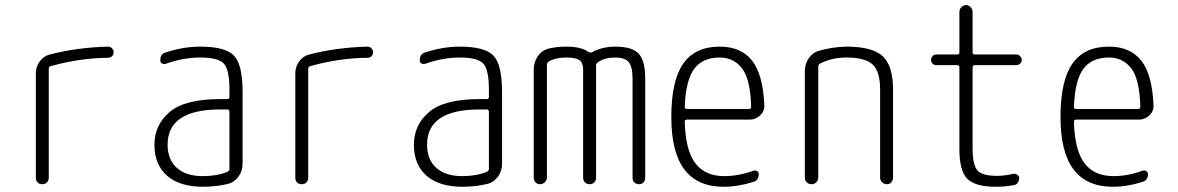

<svg xmlns="http://www.w3.org/2000/svg" viewBox="-20 -710 4540 740"><path d="M118.2 -25.4V-426.8Q118.2 -453.1 133.3 -473.6Q148.4 -494.1 171.9 -500Q278.3 -527.3 396.5 -530.3Q405.3 -530.3 411.6 -523.9Q418 -517.6 418 -508.8Q418 -500 412.1 -493.7Q406.2 -487.3 397.5 -487.3Q286.1 -486.3 175.8 -455.1Q168 -453.1 168 -445.3V-25.4Q168 -14.6 161.1 -7.3Q154.3 0 143.1 0Q131.8 0 125 -6.8Q118.2 -13.7 118.2 -25.4Z M828.1 -288.1Q626 -288.1 626 -152.3Q626 -94.7 661.6 -63Q697.3 -31.2 761.7 -31.2Q816.4 -31.2 856.4 -47.9Q864.3 -50.8 864.3 -59.6V-279.3Q864.3 -288.1 855.5 -288.1ZM761.7 9.8Q672.9 9.8 624 -32.7Q575.2 -75.2 575.2 -151.9Q575.2 -228.5 633.8 -278.3Q692.4 -328.1 828.1 -328.1H855.5Q864.3 -328.1 864.3 -335.9V-365.2Q864.3 -441.4 842.8 -464.8Q821.3 -488.3 752 -488.3Q686.5 -488.3 618.2 -463.9Q610.4 -461.9 604 -465.8Q597.7 -469.7 597.7 -477.5Q597.7 -502 618.2 -507.8Q686.5 -530.3 752 -530.3Q848.6 -530.3 881.8 -495.6Q915 -460.9 915 -355.5V-79.1Q915 -51.8 899.9 -30.3Q884.8 -8.8 861.3 -2Q815.4 9.8 761.7 9.8Z M1118.2 -25.4V-426.8Q1118.2 -453.1 1133.3 -473.6Q1148.4 -494.1 1171.9 -500Q1278.3 -527.3 1396.5 -530.3Q1405.3 -530.3 1411.6 -523.9Q1418 -517.6 1418 -508.8Q1418 -500 1412.1 -493.7Q1406.2 -487.3 1397.5 -487.3Q1286.1 -486.3 1175.8 -455.1Q1168 -453.1 1168 -445.3V-25.4Q1168 -14.6 1161.1 -7.3Q1154.3 0 1143.1 0Q1131.8 0 1125 -6.8Q1118.2 -13.7 1118.2 -25.4Z M1828.1 -288.1Q1626 -288.1 1626 -152.3Q1626 -94.7 1661.6 -63Q1697.3 -31.2 1761.7 -31.2Q1816.4 -31.2 1856.4 -47.9Q1864.3 -50.8 1864.3 -59.6V-279.3Q1864.3 -288.1 1855.5 -288.1ZM1761.7 9.8Q1672.9 9.8 1624 -32.7Q1575.2 -75.2 1575.2 -151.9Q1575.2 -228.5 1633.8 -278.3Q1692.4 -328.1 1828.1 -328.1H1855.5Q1864.3 -328.1 1864.3 -335.9V-365.2Q1864.3 -441.4 1842.8 -464.8Q1821.3 -488.3 1752 -488.3Q1686.5 -488.3 1618.2 -463.9Q1610.4 -461.9 1604 -465.8Q1597.7 -469.7 1597.7 -477.5Q1597.7 -502 1618.2 -507.8Q1686.5 -530.3 1752 -530.3Q1848.6 -530.3 1881.8 -495.6Q1915 -460.9 1915 -355.5V-79.1Q1915 -51.8 1899.9 -30.3Q1884.8 -8.8 1861.3 -2Q1815.4 9.8 1761.7 9.8Z M2061.5 0Q2051.8 0 2044.4 -6.8Q2037.1 -13.7 2037.1 -25.4V-441.4Q2037.1 -468.8 2051.3 -491.2Q2065.4 -513.7 2089.8 -521.5Q2122.1 -530.3 2162.1 -530.3Q2220.7 -530.3 2248 -509.8Q2253.9 -505.9 2261.7 -508.8Q2300.8 -530.3 2351.6 -530.3Q2417 -530.3 2441.9 -502.9Q2466.8 -475.6 2466.8 -405.3V-24.4Q2466.8 -14.6 2460.4 -7.3Q2454.1 0 2442.9 0Q2431.6 0 2424.8 -6.8Q2418 -13.7 2418 -24.4V-405.3Q2418 -453.1 2403.3 -470.7Q2388.7 -488.3 2350.6 -488.3Q2311.5 -488.3 2285.2 -470.7Q2277.3 -465.8 2277.3 -458V-24.4Q2277.3 -14.6 2270.5 -7.3Q2263.7 0 2252.9 0Q2242.2 0 2234.9 -6.8Q2227.5 -13.7 2227.5 -24.4V-442.4Q2227.5 -467.8 2213.4 -478Q2199.2 -488.3 2162.1 -488.3Q2123 -488.3 2095.7 -473.6Q2087.9 -468.8 2087.9 -459V-25.4Q2087.9 -15.6 2080.1 -7.8Q2072.3 0 2061.5 0Z M2753.9 -488.3Q2687.5 -488.3 2655.3 -444.3Q2623 -400.4 2619.1 -297.9Q2619.1 -290 2627 -290H2867.2Q2875 -290 2875 -298.8Q2872.1 -405.3 2839.8 -446.8Q2807.6 -488.3 2753.9 -488.3ZM2768.6 9.8Q2566.4 9.8 2567.4 -259.8Q2567.4 -399.4 2613.3 -464.8Q2659.2 -530.3 2753.9 -530.3Q2835.9 -530.3 2878.4 -476.6Q2920.9 -422.9 2925.8 -304.7Q2926.8 -281.2 2909.7 -265.1Q2892.6 -249 2869.1 -249H2627Q2619.1 -249 2619.1 -240.2Q2622.1 -130.9 2659.7 -81.1Q2697.3 -31.2 2771.5 -31.2Q2826.2 -31.2 2882.8 -51.8Q2890.6 -54.7 2897.5 -50.8Q2904.3 -46.9 2904.3 -39.1Q2904.3 -14.6 2882.8 -8.8Q2825.2 9.8 2768.6 9.8Z M3082 -25.4V-435.5Q3082 -462.9 3096.7 -484.9Q3111.3 -506.8 3134.8 -513.7Q3187.5 -529.3 3242.2 -530.3Q3342.8 -530.3 3382.3 -493.2Q3421.9 -456.1 3421.9 -365.2V-25.4Q3421.9 -14.6 3415 -7.3Q3408.2 0 3398.4 0Q3387.7 0 3379.9 -7.3Q3372.1 -14.6 3372.1 -25.4V-365.2Q3372.1 -433.6 3343.8 -460.9Q3315.4 -488.3 3242.2 -488.3Q3184.6 -488.3 3140.6 -464.8Q3133.8 -461.9 3133.8 -453.1V-25.4Q3133.8 -15.6 3126.5 -7.8Q3119.1 0 3107.9 0Q3096.7 0 3089.4 -7.3Q3082 -14.6 3082 -25.4Z M3587.9 -459Q3580.1 -459 3574.2 -464.8Q3568.4 -470.7 3568.4 -479Q3568.4 -487.3 3574.2 -493.7Q3580.1 -500 3587.9 -500H3668.9Q3677.7 -500 3677.7 -507.8V-664.1Q3677.7 -674.8 3685.5 -682.6Q3693.4 -690.4 3703.1 -690.4Q3713.9 -690.4 3721.2 -682.1Q3728.5 -673.8 3728.5 -664.1V-507.8Q3728.5 -500 3737.3 -500H3897.5Q3905.3 -500 3911.6 -493.7Q3918 -487.3 3918 -479Q3918 -470.7 3911.6 -464.8Q3905.3 -459 3897.5 -459H3737.3Q3729.5 -459 3728.5 -450.2V-139.6Q3728.5 -74.2 3747.1 -53.2Q3765.6 -32.2 3823.2 -32.2Q3851.6 -32.2 3884.8 -40Q3892.6 -42 3900.4 -36.6Q3908.2 -31.2 3908.2 -23.4Q3908.2 -13.7 3902.3 -5.4Q3896.5 2.9 3885.7 3.9Q3852.5 9.8 3818.4 9.8Q3738.3 9.8 3708 -21Q3677.7 -51.8 3677.7 -134.8V-450.2Q3677.7 -459 3668.9 -459Z M4253.9 -488.3Q4187.5 -488.3 4155.3 -444.3Q4123 -400.4 4119.1 -297.9Q4119.1 -290 4127 -290H4367.2Q4375 -290 4375 -298.8Q4372.1 -405.3 4339.8 -446.8Q4307.6 -488.3 4253.9 -488.3ZM4268.6 9.8Q4066.4 9.8 4067.4 -259.8Q4067.4 -399.4 4113.3 -464.8Q4159.2 -530.3 4253.9 -530.3Q4335.9 -530.3 4378.4 -476.6Q4420.9 -422.9 4425.8 -304.7Q4426.8 -281.2 4409.7 -265.1Q4392.6 -249 4369.1 -249H4127Q4119.1 -249 4119.1 -240.2Q4122.1 -130.9 4159.7 -81.1Q4197.3 -31.2 4271.5 -31.2Q4326.2 -31.2 4382.8 -51.8Q4390.6 -54.7 4397.5 -50.8Q4404.3 -46.9 4404.3 -39.1Q4404.3 -14.6 4382.8 -8.8Q4325.2 9.8 4268.6 9.8Z"/></svg>

Font: Rounded Mgen+ 1mn light
Style: Regular
Weight: 200
Designer: [Source Han Sans]
Ryoko NISHIZUKA  (kana & ideographs); Paul D. Hunt (Latin, Greek & Cyrillic); Wenlong ZHANG  (bopomofo
Version: Version 1.059.20150602